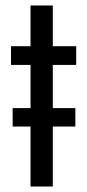

<svg xmlns="http://www.w3.org/2000/svg" viewBox="-20 -678 318 698"><path d="M26 -218V-285H254V-218ZM91 0V-442H20V-510H91V-658H172V-510H257V-442H172V0Z"/></svg>

Font: Saira Condensed Medium
Style: Regular
Weight: 500
Width: 3
Designer: Hector Gatti with collaboration of the Omnibus-Type team
Foundry: Omnibus-Type
Version: Version 1.101